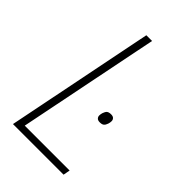

<svg xmlns="http://www.w3.org/2000/svg" viewBox="-212 -775 853 853"><g transform="rotate(45 214.0 -349.0)"><path d="M42 0 182 -698H218L84 -32H366L360 0ZM309 -278Q297 -278 291.5 -284Q286 -290 286 -298Q286 -307 289 -316Q293 -328 299.5 -333.5Q306 -339 320 -339Q332 -339 337.5 -333Q343 -327 343 -319Q343 -310 340 -301Q336 -289 329.5 -283.5Q323 -278 309 -278Z"/></g></svg>

Font: IBM Plex Sans Condensed ExtraLight
Style: Italic
Weight: 200
Width: 3
Italic angle: -11°
Designer: Mike Abbink, Paul van der Laan, Pieter van Rosmalen
Foundry: Bold Monday
Version: Version 1.3